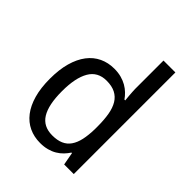

<svg xmlns="http://www.w3.org/2000/svg" viewBox="-215 -883 1015 1015"><g transform="rotate(45 293.0 -375.0)"><path d="M416 -71.8H412.1Q401.4 -55.2 387 -40.3Q372.6 -25.4 353.8 -14.2Q335 -2.9 311.5 3.4Q288.1 9.8 258.8 9.8Q213.4 9.8 175.8 -7.8Q138.2 -25.4 111.3 -60.3Q84.5 -95.2 69.8 -147Q55.2 -198.7 55.2 -267.1Q55.2 -335.9 69.8 -387.9Q84.5 -439.9 111.3 -475.1Q138.2 -510.3 175.8 -528.1Q213.4 -545.9 258.8 -545.9Q287.6 -545.9 311 -539.6Q334.5 -533.2 353.3 -522.5Q372.1 -511.7 386.7 -497.6Q401.4 -483.4 412.1 -467.8H418Q416.5 -484.4 415 -499.5Q414.1 -512.2 413.1 -525.6Q412.1 -539.1 412.1 -546.9V-759.8H501V0H429.2ZM275.9 -64Q313 -64 338.6 -75.2Q364.3 -86.4 380.1 -109.4Q396 -132.3 403.6 -166.7Q411.1 -201.2 412.1 -247.1V-267.1Q412.1 -316.4 405.5 -354.7Q398.9 -393.1 383.1 -419.2Q367.2 -445.3 340.8 -458.7Q314.5 -472.2 274.9 -472.2Q209 -472.2 178 -418.9Q147 -365.7 147 -266.1Q147 -164.1 178 -114Q209 -64 275.9 -64Z"/></g></svg>

Font: Droid Sans
Style: Regular
Weight: 400
Foundry: Ascender Corporation
Version: Version 1.00 build 114